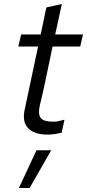

<svg xmlns="http://www.w3.org/2000/svg" viewBox="-20 -659 432 953"><path d="M71 0ZM103 -117Q120 -195 136 -272.5Q152 -350 169 -428H71Q75 -443 78 -458Q81 -473 85 -488H182Q189 -522 196 -555Q203 -588 210 -622Q230 -627 248.5 -630.5Q267 -634 287 -639Q279 -601 270.5 -563.5Q262 -526 254 -488H392Q388 -473 385 -458Q382 -443 378 -428H241Q225 -354 210 -280Q195 -206 177 -133Q168 -91 182.5 -73Q197 -55 244 -55Q257 -55 267.5 -57Q278 -59 300 -65Q296 -48 293 -32.5Q290 -17 286 0Q273 2 259.5 5Q246 8 233 8Q228 9 224 9Q220 9 215 9Q149 9 119 -23.5Q89 -56 103 -117ZM161 87H234L127 274H74Z"/></svg>

Font: Rosa Sans Light
Style: Italic
Weight: 300
Italic angle: -12°
Designer: Pentagram / MCKL
Foundry: Pentagram / MCKL
Version: Version 1.005;September 16, 2019;FontCreator 11.5.0.2425 64-